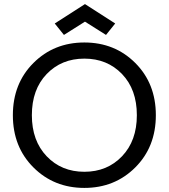

<svg xmlns="http://www.w3.org/2000/svg" viewBox="-20 -913 826 940"><path d="M642.5 -604.5Q743 -504 743 -349Q743 -194 642.5 -93.5Q542 7 393 7Q244 7 143.5 -93.5Q43 -194 43 -349Q43 -504 143.5 -604.5Q244 -705 393 -705Q542 -705 642.5 -604.5ZM136 -349Q136 -224 208.5 -148Q281 -72 393 -72Q505 -72 577.5 -148Q650 -224 650 -349Q650 -475 577.5 -550.5Q505 -626 393 -626Q281 -626 208.5 -550.5Q136 -475 136 -349ZM396 -893 544 -798 499 -742 396 -807 293 -742 248 -798Z"/></svg>

Font: SVN-Poppins
Style: Regular
Weight: 400
Designer: Ninad Kale (Devanagari), Jonny Pinhorn (Latin)
Foundry: Indian Type Foundry
Version: Version 3.002 2017